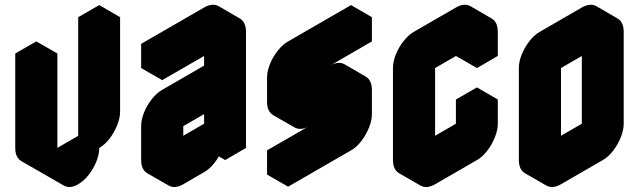

<svg xmlns="http://www.w3.org/2000/svg" viewBox="-20 -721 2640 793"><path d="M303 40Q269 60 243 45Q217 30 217 -10L390 -110V-600L476 -650V-260Q476 -234 464 -204Q452 -174 432.5 -148.5Q413 -123 390 -110Q390 -84 378 -54Q366 -24 346 1.5Q326 27 303 40ZM130 -450 217 -500V-10Q182 10 156 -5Q130 -20 130 -60ZM476 -650 390 -600 303 -650 390 -700ZM390 -600V-110L303 -160V-650ZM390 -110 217 -10 130 -60 303 -160ZM217 -10Q217 30 243 45L156 -5Q130 -20 130 -60ZM217 -500 130 -450 43 -500 130 -550ZM130 -450V-60Q130 -20 156 -5L69 -55Q43 -70 43 -110V-500Z M650 -490 910 -640Q944 -660 970 -645Q996 -630 996 -590V-110L910 -60V-160Q910 -134 898 -104Q886 -74 866 -48.5Q846 -23 823 -10L737 40Q702 60 676 45Q650 30 650 -10V-150Q650 -177 662 -206.5Q674 -236 694 -261.5Q714 -287 737 -300L910 -400V-540L650 -390ZM737 -60 910 -160V-300L737 -200ZM910 -540V-400L823 -450V-590ZM910 -160V-60L823 -110V-210ZM910 -300V-160L823 -210V-350ZM910 -160 737 -60 650 -110 823 -210ZM910 -400 737 -300Q714 -287 694 -261.5Q674 -236 662 -206.5Q650 -177 650 -150V-10Q650 30 676 45L589 -5Q563 -20 563 -60V-200Q563 -227 575 -256.5Q587 -286 607 -311.5Q627 -337 650 -350L823 -450ZM970 -645Q944 -660 910 -640L650 -490L563 -540L823 -690Q858 -710 884 -695ZM650 -490V-390L563 -440V-540Z M1257 -200Q1222 -180 1196 -195Q1170 -210 1170 -250V-350Q1170 -377 1182 -406.5Q1194 -436 1214 -461.5Q1234 -487 1257 -500L1516 -650V-550L1257 -400V-300L1430 -400Q1464 -420 1490 -405Q1516 -390 1516 -350V-250Q1516 -224 1504 -194Q1492 -164 1472.5 -138.5Q1453 -113 1430 -100L1170 50V-50L1430 -200V-300ZM1430 -300V-200L1343 -250V-350ZM1430 -200 1170 -50 1083 -100 1343 -250ZM1170 -50V50L1083 0V-100ZM1490 -405Q1464 -420 1430 -400L1257 -300L1170 -350L1343 -450Q1378 -470 1404 -455ZM1516 -650 1257 -500Q1234 -487 1214 -461.5Q1194 -436 1182 -406.5Q1170 -377 1170 -350V-250Q1170 -210 1196 -195L1109 -245Q1083 -260 1083 -300V-400Q1083 -427 1095 -456.5Q1107 -486 1127 -511.5Q1147 -537 1170 -550L1430 -700Z M1777 -540 1950 -640Q1984 -660 2010 -645Q2036 -630 2036 -590V-490L1950 -440V-540L1777 -440V-60L1950 -160V-260L2036 -310V-210Q2036 -184 2024 -154Q2012 -124 1992.5 -98.5Q1973 -73 1950 -60L1777 40Q1742 60 1716 45Q1690 30 1690 -10V-390Q1690 -417 1702 -446.5Q1714 -476 1734 -501.5Q1754 -527 1777 -540ZM2036 -310 1950 -260 1863 -310 1950 -360ZM1950 -260V-160L1863 -210V-310ZM1950 -160 1777 -60 1690 -110 1863 -210ZM1950 -540V-440L1863 -490V-590ZM2010 -645Q1984 -660 1950 -640L1777 -540Q1754 -527 1734 -501.5Q1714 -476 1702 -446.5Q1690 -417 1690 -390V-10Q1690 30 1716 45L1629 -5Q1603 -20 1603 -60V-440Q1603 -467 1615 -496.5Q1627 -526 1647 -551.5Q1667 -577 1690 -590L1863 -690Q1898 -710 1924 -695Z M2297 -540 2470 -640Q2504 -660 2530 -645Q2556 -630 2556 -590V-210Q2556 -184 2544 -154Q2532 -124 2512.5 -98.5Q2493 -73 2470 -60L2297 40Q2262 60 2236 45Q2210 30 2210 -10V-390Q2210 -417 2222 -446.5Q2234 -476 2254 -501.5Q2274 -527 2297 -540ZM2297 -60 2470 -160V-540L2297 -440ZM2470 -540V-160L2383 -210V-590ZM2470 -160 2297 -60 2210 -110 2383 -210ZM2530 -645Q2504 -660 2470 -640L2297 -540Q2274 -527 2254 -501.5Q2234 -476 2222 -446.5Q2210 -417 2210 -390V-10Q2210 30 2236 45L2149 -5Q2123 -20 2123 -60V-440Q2123 -467 2135 -496.5Q2147 -526 2167 -551.5Q2187 -577 2210 -590L2383 -690Q2418 -710 2444 -695Z"/></svg>

Font: Nabla
Style: Regular
Weight: 400
Designer: Arthur Reinders Folmer
Foundry: Typearture
Version: Version 1.002